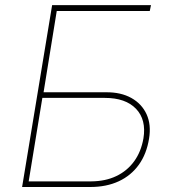

<svg xmlns="http://www.w3.org/2000/svg" viewBox="-20 -748 693 768"><path d="M68.4 0 188.5 -727.5H584L579.1 -704.1H207L154.3 -378.9H404.3Q463.9 -379.4 505.6 -356Q547.4 -332.5 566.4 -290.8Q585.4 -249 576.2 -193.4Q566.4 -132.3 535.4 -89.1Q504.4 -45.9 455.1 -22.9Q405.8 0 340.8 0ZM94.7 -22.5H344.7Q401.9 -22.9 445.3 -43.7Q488.8 -64.5 516.6 -102.8Q544.4 -141.1 553.7 -194.3Q565.9 -269 524.2 -312.7Q482.4 -356.4 399.4 -356.4H149.4Z"/></svg>

Font: Inter Thin
Style: Italic
Weight: 250
Italic angle: -9.3988°
Designer: Rasmus Andersson
Foundry: rsms
Version: Version 4.001;git-66647c0bb